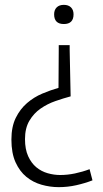

<svg xmlns="http://www.w3.org/2000/svg" viewBox="-20 -565 424 791"><path d="M267 -360 271 -168Q241 -160 208 -148.5Q175 -137 147 -117.5Q119 -98 101 -67.5Q83 -37 83 8Q83 50 96 78.5Q109 107 129.5 124Q150 141 176 148.5Q202 156 228 156Q258 156 289 149.5Q320 143 349 132L361 178Q330 190 294.5 198Q259 206 222 206Q186 206 151 196Q116 186 88.5 163.5Q61 141 44 103.5Q27 66 27 10Q27 -43 45 -79.5Q63 -116 91.5 -140.5Q120 -165 154.5 -179.5Q189 -194 221 -203L222 -360V-379H267ZM243 -545Q262 -545 272.5 -534.5Q283 -524 283 -506Q283 -466 243 -466Q203 -466 203 -506Q203 -524 213.5 -534.5Q224 -545 243 -545Z"/></svg>

Font: Encode Sans Compressed
Style: Light
Weight: 300
Designer: Pablo Impallari, Andres Torresi
Foundry: Pablo Impallari, Andres Torresi
Version: Version 1.000; ttfautohint (v1.00) -l 8 -r 50 -G 200 -x 14 -